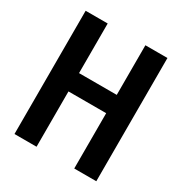

<svg xmlns="http://www.w3.org/2000/svg" viewBox="-163 -814 886 935"><g transform="rotate(30 280.0 -346.5)"><path d="M50 0V-693H174V-414H386V-693H510V0H386V-311H174V0Z"/></g></svg>

Font: Ubuntu Sans Mono SemiBold
Style: Regular
Weight: 600
Monospace: yes
Designer: Dalton Maag Ltd
Foundry: Dalton Maag Ltd
Version: Version 1.006